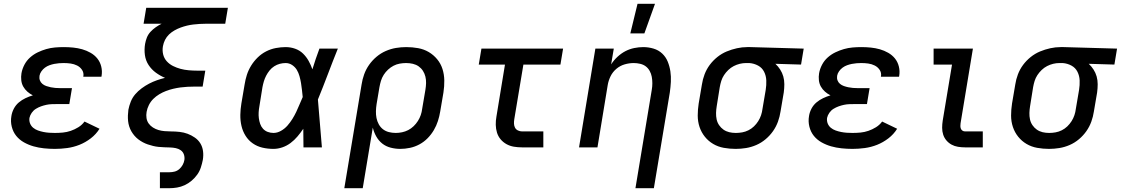

<svg xmlns="http://www.w3.org/2000/svg" viewBox="-20 -776 5902 1011"><path d="M269 8Q240 8 211.5 5Q183 2 156.5 -5.5Q130 -13 106 -26.5Q82 -40 65.5 -60.5Q49 -81 42 -108.5Q35 -136 40 -165Q43 -185 53 -204Q63 -223 79 -236.5Q95 -250 114 -259Q133 -268 153 -274Q137 -282 124 -293.5Q111 -305 102.5 -320Q94 -335 92 -353.5Q90 -372 93 -390Q97 -413 108.5 -435Q120 -457 138.5 -473.5Q157 -490 179 -500.5Q201 -511 223.5 -517.5Q246 -524 269.5 -526Q293 -528 315 -528Q341 -528 365.5 -525.5Q390 -523 413 -516.5Q436 -510 457 -498Q478 -486 492.5 -468Q507 -450 513 -426Q519 -402 515 -377L514 -372H418L419 -374Q422 -393 412 -408Q402 -423 386 -431Q370 -439 352 -441.5Q334 -444 315 -444Q303 -444 290.5 -443Q278 -442 265.5 -439.5Q253 -437 240.5 -432.5Q228 -428 217 -420Q206 -412 198 -400.5Q190 -389 188 -377Q186 -364 190 -353Q194 -342 203 -334.5Q212 -327 223.5 -323Q235 -319 247 -316.5Q259 -314 271 -313Q283 -312 295 -312H359L345 -228H281Q267 -228 252.5 -227.5Q238 -227 224 -224Q210 -221 196 -216Q182 -211 169 -203Q156 -195 147 -182Q138 -169 135 -155Q133 -139 138.5 -125.5Q144 -112 155 -103Q166 -94 180 -89Q194 -84 209 -81Q224 -78 239 -77Q254 -76 269 -76Q290 -76 311 -78Q332 -80 352.5 -87Q373 -94 392.5 -106Q412 -118 425 -136L504 -98Q486 -69 458 -47.5Q430 -26 398.5 -13.5Q367 -1 334 3.5Q301 8 269 8Z M822 215V131H872Q886 131 899.5 127.5Q913 124 924 114.5Q935 105 942 92Q949 79 951 66Q953 50 948 36.5Q943 23 931.5 15Q920 7 905.5 4Q891 1 875.5 0.5Q860 0 845 -0.5Q830 -1 815 -2.5Q800 -4 786 -7.5Q772 -11 758.5 -15.5Q745 -20 732 -27Q719 -34 708 -42.5Q697 -51 688 -61.5Q679 -72 672 -84Q665 -96 660.5 -110Q656 -124 654.5 -138.5Q653 -153 653.5 -168Q654 -183 656 -198Q660 -219 668.5 -240.5Q677 -262 692 -279.5Q707 -297 726 -311Q745 -325 765 -335.5Q785 -346 806.5 -353.5Q828 -361 849 -366Q823 -377 800.5 -393.5Q778 -410 762.5 -433.5Q747 -457 743 -486Q739 -515 744 -545Q747 -562 753.5 -578.5Q760 -595 772.5 -608.5Q785 -622 800 -632.5Q815 -643 831 -651H736L750 -735H1180L1166 -651H1065Q1049 -651 1032 -650Q1015 -649 998 -647Q981 -645 964.5 -641Q948 -637 931.5 -631Q915 -625 899 -616Q883 -607 870 -594.5Q857 -582 849 -566Q841 -550 838 -533Q834 -511 839 -490Q844 -469 858 -453.5Q872 -438 891 -428.5Q910 -419 930.5 -413.5Q951 -408 973.5 -406Q996 -404 1018 -404H1061L1047 -320H1004Q986 -320 967 -319Q948 -318 929.5 -315.5Q911 -313 892 -308.5Q873 -304 854.5 -297Q836 -290 818.5 -279.5Q801 -269 787 -255Q773 -241 764 -223Q755 -205 752 -187Q749 -170 751.5 -154Q754 -138 763 -125.5Q772 -113 785.5 -104.5Q799 -96 814 -91.5Q829 -87 846 -85.5Q863 -84 879 -84Q903 -84 925.5 -81.5Q948 -79 968 -71.5Q988 -64 1006 -51.5Q1024 -39 1035 -21Q1046 -3 1049 19.5Q1052 42 1048 66Q1044 86 1037.5 106Q1031 126 1018.5 143.5Q1006 161 989 175.5Q972 190 952.5 199Q933 208 912.5 211.5Q892 215 872 215Z M1420 8Q1390 8 1362 1.5Q1334 -5 1311 -21Q1288 -37 1273 -61Q1258 -85 1251.5 -113Q1245 -141 1245.5 -171Q1246 -201 1251 -231L1268 -331Q1272 -357 1280 -382Q1288 -407 1302.5 -430.5Q1317 -454 1337 -473.5Q1357 -493 1381.5 -505.5Q1406 -518 1432.5 -523Q1459 -528 1484 -528Q1510 -528 1534 -519.5Q1558 -511 1575.5 -494Q1593 -477 1605 -455.5Q1617 -434 1625 -411Q1633 -438 1642.5 -465.5Q1652 -493 1662 -520H1759Q1732 -453 1706.5 -385.5Q1681 -318 1654 -252Q1660 -189 1664.5 -126Q1669 -63 1675 0H1578Q1578 -24 1577.5 -48.5Q1577 -73 1577 -98Q1563 -77 1546.5 -57.5Q1530 -38 1510 -23Q1490 -8 1466.5 0Q1443 8 1420 8ZM1420 -76Q1440 -76 1459.5 -87Q1479 -98 1493.5 -114.5Q1508 -131 1519.5 -149.5Q1531 -168 1540 -187Q1549 -206 1557 -225.5Q1565 -245 1574 -265Q1572 -284 1570 -302.5Q1568 -321 1565 -339Q1562 -357 1557 -375Q1552 -393 1543 -408Q1534 -423 1518.5 -433.5Q1503 -444 1484 -444Q1469 -444 1453.5 -440Q1438 -436 1424 -427Q1410 -418 1399.5 -405Q1389 -392 1381.5 -377.5Q1374 -363 1369.5 -348Q1365 -333 1362 -317L1346 -217Q1343 -201 1342 -185Q1341 -169 1343 -153.5Q1345 -138 1350 -123.5Q1355 -109 1365 -98Q1375 -87 1389.5 -81.5Q1404 -76 1420 -76Z M1793 215 1884 -331Q1888 -358 1897.5 -384.5Q1907 -411 1923.5 -434.5Q1940 -458 1962.5 -477Q1985 -496 2011.5 -507.5Q2038 -519 2065 -523.5Q2092 -528 2119 -528Q2151 -528 2181.5 -522.5Q2212 -517 2237.5 -502Q2263 -487 2282 -464Q2301 -441 2310 -412.5Q2319 -384 2319.5 -352.5Q2320 -321 2315 -289L2298 -189Q2294 -164 2286 -139Q2278 -114 2264.5 -91Q2251 -68 2232 -48.5Q2213 -29 2189 -16Q2165 -3 2139 2.5Q2113 8 2088 8Q2062 8 2037 1.5Q2012 -5 1993 -20Q1974 -35 1961.5 -57Q1949 -79 1943 -104L1890 215ZM2064 -76Q2080 -76 2097 -79.5Q2114 -83 2129.5 -91Q2145 -99 2158 -111.5Q2171 -124 2180.5 -139Q2190 -154 2195.5 -170Q2201 -186 2203 -203L2220 -303Q2223 -321 2223.5 -338.5Q2224 -356 2220 -372.5Q2216 -389 2207 -403Q2198 -417 2184.5 -426.5Q2171 -436 2154 -440Q2137 -444 2119 -444H2118Q2102 -444 2085 -441Q2068 -438 2052.5 -430Q2037 -422 2023.5 -409.5Q2010 -397 2000.5 -382Q1991 -367 1986 -350.5Q1981 -334 1978 -317L1963 -228Q1960 -209 1959.5 -190.5Q1959 -172 1962.5 -154.5Q1966 -137 1974.5 -121.5Q1983 -106 1996.5 -95.5Q2010 -85 2027.5 -80.5Q2045 -76 2064 -76Z M2729 0Q2707 0 2686 -3.5Q2665 -7 2647 -17Q2629 -27 2616 -42.5Q2603 -58 2597 -77.5Q2591 -97 2590.5 -118.5Q2590 -140 2594 -162L2639 -436H2501L2515 -520H2945L2931 -436H2736L2688 -148Q2686 -136 2686.5 -124.5Q2687 -113 2692 -103.5Q2697 -94 2707.5 -89Q2718 -84 2729 -84H2841V0Z M3326 215 3412 -303Q3415 -320 3415 -337.5Q3415 -355 3412 -371.5Q3409 -388 3401 -402.5Q3393 -417 3380.5 -426.5Q3368 -436 3351 -440Q3334 -444 3317 -444Q3293 -444 3269 -437Q3245 -430 3225.5 -413.5Q3206 -397 3195 -374.5Q3184 -352 3180 -328L3126 0H3029L3115 -520H3212L3198 -437Q3212 -459 3231.5 -477Q3251 -495 3273 -506.5Q3295 -518 3319.5 -523Q3344 -528 3367 -528Q3395 -528 3421.5 -520Q3448 -512 3467 -494Q3486 -476 3496 -451.5Q3506 -427 3510 -400Q3514 -373 3512.5 -345Q3511 -317 3507 -289L3423 215ZM3299 -600 3337 -756H3429L3373 -600Z M3854 8Q3822 8 3791.5 2.5Q3761 -3 3735.5 -18Q3710 -33 3691.5 -56Q3673 -79 3663.5 -107.5Q3654 -136 3654 -167.5Q3654 -199 3659 -231L3676 -331Q3680 -358 3690 -384.5Q3700 -411 3717 -434Q3734 -457 3757 -475.5Q3780 -494 3806.5 -505Q3833 -516 3860.5 -522Q3888 -528 3915 -528H3931L4212 -520L4198 -436L4063 -440Q4077 -427 4088 -410Q4099 -393 4104.5 -373.5Q4110 -354 4110 -332.5Q4110 -311 4107 -289L4090 -189Q4086 -162 4076.5 -135.5Q4067 -109 4050.5 -85.5Q4034 -62 4011.5 -43Q3989 -24 3962.5 -12.5Q3936 -1 3908.5 3.5Q3881 8 3854 8ZM3855 -76Q3871 -76 3888 -79Q3905 -82 3921 -90Q3937 -98 3950 -110.5Q3963 -123 3972.5 -138Q3982 -153 3987.5 -169.5Q3993 -186 3995 -203L4012 -303Q4016 -328 4015 -352.5Q4014 -377 4003.5 -398Q3993 -419 3972 -430.5Q3951 -442 3926 -444H3908Q3892 -444 3875.5 -440Q3859 -436 3843.5 -428Q3828 -420 3815 -407.5Q3802 -395 3792.5 -380.5Q3783 -366 3778 -350Q3773 -334 3770 -317L3754 -217Q3751 -199 3750.5 -181.5Q3750 -164 3753.5 -147.5Q3757 -131 3766.5 -117Q3776 -103 3789.5 -93.5Q3803 -84 3819.5 -80Q3836 -76 3854 -76Z M4469 8Q4440 8 4411.5 5Q4383 2 4356.5 -5.5Q4330 -13 4306 -26.5Q4282 -40 4265.5 -60.5Q4249 -81 4242 -108.5Q4235 -136 4240 -165Q4243 -185 4253 -204Q4263 -223 4279 -236.5Q4295 -250 4314 -259Q4333 -268 4353 -274Q4337 -282 4324 -293.5Q4311 -305 4302.5 -320Q4294 -335 4292 -353.5Q4290 -372 4293 -390Q4297 -413 4308.5 -435Q4320 -457 4338.5 -473.5Q4357 -490 4379 -500.5Q4401 -511 4423.5 -517.5Q4446 -524 4469.5 -526Q4493 -528 4515 -528Q4541 -528 4565.5 -525.5Q4590 -523 4613 -516.5Q4636 -510 4657 -498Q4678 -486 4692.5 -468Q4707 -450 4713 -426Q4719 -402 4715 -377L4714 -372H4618L4619 -374Q4622 -393 4612 -408Q4602 -423 4586 -431Q4570 -439 4552 -441.5Q4534 -444 4515 -444Q4503 -444 4490.5 -443Q4478 -442 4465.5 -439.5Q4453 -437 4440.5 -432.5Q4428 -428 4417 -420Q4406 -412 4398 -400.5Q4390 -389 4388 -377Q4386 -364 4390 -353Q4394 -342 4403 -334.5Q4412 -327 4423.5 -323Q4435 -319 4447 -316.5Q4459 -314 4471 -313Q4483 -312 4495 -312H4559L4545 -228H4481Q4467 -228 4452.5 -227.5Q4438 -227 4424 -224Q4410 -221 4396 -216Q4382 -211 4369 -203Q4356 -195 4347 -182Q4338 -169 4335 -155Q4333 -139 4338.5 -125.5Q4344 -112 4355 -103Q4366 -94 4380 -89Q4394 -84 4409 -81Q4424 -78 4439 -77Q4454 -76 4469 -76Q4490 -76 4511 -78Q4532 -80 4552.5 -87Q4573 -94 4592.5 -106Q4612 -118 4625 -136L4704 -98Q4686 -69 4658 -47.5Q4630 -26 4598.5 -13.5Q4567 -1 4534 3.5Q4501 8 4469 8Z M5062 0Q5043 0 5024.5 -3Q5006 -6 4990.5 -14.5Q4975 -23 4963.5 -36.5Q4952 -50 4946.5 -67Q4941 -84 4941 -103Q4941 -122 4944 -141L4993 -436H4896V-520H5103L5038 -127Q5037 -120 5037 -112.5Q5037 -105 5039.5 -98.5Q5042 -92 5048 -88Q5054 -84 5062 -84H5155V0Z M5504 8Q5472 8 5441.5 2.5Q5411 -3 5385.5 -18Q5360 -33 5341.5 -56Q5323 -79 5313.5 -107.5Q5304 -136 5304 -167.5Q5304 -199 5309 -231L5326 -331Q5330 -358 5340 -384.5Q5350 -411 5367 -434Q5384 -457 5407 -475.5Q5430 -494 5456.5 -505Q5483 -516 5510.5 -522Q5538 -528 5565 -528H5581L5862 -520L5848 -436L5713 -440Q5727 -427 5738 -410Q5749 -393 5754.5 -373.5Q5760 -354 5760 -332.5Q5760 -311 5757 -289L5740 -189Q5736 -162 5726.5 -135.5Q5717 -109 5700.5 -85.5Q5684 -62 5661.5 -43Q5639 -24 5612.5 -12.5Q5586 -1 5558.5 3.5Q5531 8 5504 8ZM5505 -76Q5521 -76 5538 -79Q5555 -82 5571 -90Q5587 -98 5600 -110.5Q5613 -123 5622.5 -138Q5632 -153 5637.5 -169.5Q5643 -186 5645 -203L5662 -303Q5666 -328 5665 -352.5Q5664 -377 5653.5 -398Q5643 -419 5622 -430.5Q5601 -442 5576 -444H5558Q5542 -444 5525.5 -440Q5509 -436 5493.5 -428Q5478 -420 5465 -407.5Q5452 -395 5442.5 -380.5Q5433 -366 5428 -350Q5423 -334 5420 -317L5404 -217Q5401 -199 5400.5 -181.5Q5400 -164 5403.5 -147.5Q5407 -131 5416.5 -117Q5426 -103 5439.5 -93.5Q5453 -84 5469.5 -80Q5486 -76 5504 -76Z"/></svg>

Font: Iosevka Custom Medium
Style: Italic
Weight: 500
Italic angle: -9°
Designer: Belleve Invis
Foundry: Belleve Invis
Version: Version 27.0.1